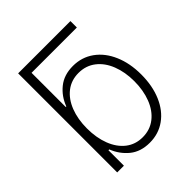

<svg xmlns="http://www.w3.org/2000/svg" viewBox="-198 -833 969 969"><g transform="rotate(-45 286.5 -348.0)"><path d="M462.9 -661.1H139.6V-417H143.6Q163.1 -469.7 205.3 -503.9Q247.6 -538.1 311.5 -538.1Q374.5 -538.1 423.1 -503.2Q471.7 -468.3 498.5 -406Q525.4 -343.8 525.4 -263.7Q525.4 -183.1 498.8 -120.8Q472.2 -58.6 423.8 -23.9Q375.5 10.7 312.5 10.7Q248 10.7 206.1 -23.4Q164.1 -57.6 143.6 -110.4H137.7V0H89.8V-707H462.9ZM306.6 -34.2Q358.9 -34.2 397.5 -64.2Q436 -94.2 456.3 -146.7Q476.6 -199.2 476.6 -264.6Q476.6 -329.6 456.3 -381.6Q436 -433.6 397.5 -463.4Q358.9 -493.2 306.6 -493.2Q254.9 -493.2 217 -463.9Q179.2 -434.6 158.9 -382.6Q138.7 -330.6 138.7 -264.6Q138.7 -198.2 158.9 -145.8Q179.2 -93.3 217 -63.7Q254.9 -34.2 306.6 -34.2Z"/></g></svg>

Font: Pretendard Std ExtraLight
Style: Regular
Weight: 200
Designer: Base glyphs from Inter by Rasmus Andersson; Hangeul glyphs from Noto Sans CJK(Source Han Sans) by Jang Soo-young and Kan
Foundry: Kil Hyung-jin
Version: Version 1.309